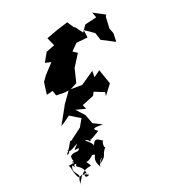

<svg xmlns="http://www.w3.org/2000/svg" viewBox="-262 -1072 1399 1508"><g transform="rotate(-30 437.0 -318.0)"><path d="M795 -825 693 -819 646 -772 614 -838 604 -846 578 -905 473 -891 381 -874 399 -800 323 -785 267 -717 328 -690 387 -689 315 -697 226 -629 186 -590 155 -492 210 -495 216 -451 281 -438 320 -435 201 -319 241 -357 131 -222 166 -236 223 -264 299 -197 251 -139 141 -83C126 -95 129 -67 55 -4C101 -1 74 -43 73 -30C89 -21 68 -5 168 -41C161 -26 90 0 162 -5C151 34 111 -8 77 23C66 70 93 54 63 84C70 25 106 91 23 76C41 93 21 148 51 200C80 178 6 137 52 88C78 155 43 72 85 95C48 118 129 123 116 204C100 162 73 242 129 218C93 187 33 164 36 269C33 228 60 222 68 204C163 120 203 211 158 118C168 132 236 95 223 95C285 109 196 106 238 209C238 169 329 112 242 191C337 143 281 148 354 87C331 116 342 42 359 42C321 5 305 -16 268 52C278 43 286 27 244 -20C214 -48 291 -16 252 6C304 -47 281 -2 270 -7C262 -13 298 -15 363 -45C310 -93 372 -78 420 -71L353 -120L345 -165L338 -202L290 -278L368 -242L358 -280L465 -303L485 -329L562 -281L552 -251L629 -322L608 -453L548 -424L558 -476L434 -420L339 -436L401 -455L443 -551L449 -565L531 -655L499 -686L561 -729L657 -722L660 -787L727 -721L736 -655L835 -579L850 -649L841 -697L863 -791L874 -804L786 -873Z"/></g></svg>

Font: Hussar Lance
Style: Italic
Weight: 700
Foundry: Cannot Into Space Fonts, PlusOne Fonts
Version: Version 2.27